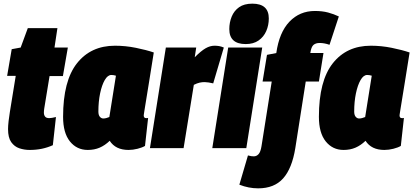

<svg xmlns="http://www.w3.org/2000/svg" viewBox="-20 -810 2260 1050"><path d="M286 -170 269 -16Q240 -3 209 3.5Q178 10 142 10Q113 10 86 1Q59 -8 41.5 -32.5Q24 -57 24 -104Q24 -121 27 -148Q30 -175 34 -198L66 -395H19L44 -541L93 -550L132 -656H294L278 -550H351L324 -394H251L222 -217Q221 -211 220.5 -205Q220 -199 220 -194Q220 -181 226.5 -172.5Q233 -164 249 -164Q256 -164 264.5 -165.5Q273 -167 286 -170Z M683 10Q612 10 580 -40Q554 -15 525 -2.5Q496 10 460 10Q400 10 362.5 -36.5Q325 -83 325 -171Q325 -368 401 -464Q477 -560 609 -560Q666 -560 723 -548.5Q780 -537 821 -523Q806 -428 796 -366.5Q786 -305 780 -268Q774 -231 771 -212.5Q768 -194 767 -187Q766 -180 766 -179Q766 -164 779 -164Q781 -164 784 -164Q787 -164 790 -165L773 -12Q758 -3 732.5 3.5Q707 10 683 10ZM578 -170 614 -396Q608 -398 601.5 -399Q595 -400 589 -400Q569 -400 553 -372.5Q537 -345 527.5 -299.5Q518 -254 518 -200Q518 -181 526 -171.5Q534 -162 545 -162Q553 -162 562 -164.5Q571 -167 578 -170Z M1053 -550 1045 -497Q1080 -532 1104.5 -546Q1129 -560 1153 -560Q1166 -560 1178 -558Q1190 -556 1204 -550L1146 -354Q1134 -357 1121 -359Q1108 -361 1099 -361Q1085 -361 1071.5 -358Q1058 -355 1040 -346L984 0H800L887 -550Z M1360 -790Q1450 -790 1450 -709Q1450 -672 1436 -640Q1422 -608 1394 -588.5Q1366 -569 1324 -569Q1234 -569 1234 -651Q1234 -687 1247 -719Q1260 -751 1287.5 -770.5Q1315 -790 1360 -790ZM1141 0 1228 -550H1414L1327 0Z M1392 220Q1340 220 1289 200L1336 40Q1346 43 1354 44Q1362 45 1368 45Q1383 45 1394 33Q1405 21 1410 -10L1466 -364H1416L1440 -510L1491 -520Q1507 -633 1563 -691.5Q1619 -750 1702 -750Q1743 -750 1774.5 -741.5Q1806 -733 1833 -720L1782 -565Q1754 -575 1728 -575Q1707 -575 1694.5 -564.5Q1682 -554 1677 -520H1749L1724 -364H1652L1595 0Q1577 111 1528.5 165.5Q1480 220 1392 220Z M2082 10Q2011 10 1979 -40Q1953 -15 1924 -2.5Q1895 10 1859 10Q1799 10 1761.5 -36.5Q1724 -83 1724 -171Q1724 -368 1800 -464Q1876 -560 2008 -560Q2065 -560 2122 -548.5Q2179 -537 2220 -523Q2205 -428 2195 -366.5Q2185 -305 2179 -268Q2173 -231 2170 -212.5Q2167 -194 2166 -187Q2165 -180 2165 -179Q2165 -164 2178 -164Q2180 -164 2183 -164Q2186 -164 2189 -165L2172 -12Q2157 -3 2131.5 3.5Q2106 10 2082 10ZM1977 -170 2013 -396Q2007 -398 2000.5 -399Q1994 -400 1988 -400Q1968 -400 1952 -372.5Q1936 -345 1926.5 -299.5Q1917 -254 1917 -200Q1917 -181 1925 -171.5Q1933 -162 1944 -162Q1952 -162 1961 -164.5Q1970 -167 1977 -170Z"/></svg>

Font: Georama SemiCondensed Black
Style: Italic
Weight: 900
Width: 4
Italic angle: -9°
Designer: Jean-Baptiste Levee
Foundry: Production Type
Version: Version 1.000